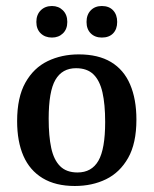

<svg xmlns="http://www.w3.org/2000/svg" viewBox="-20 -609 511 639"><path d="M330 -203Q330 -262 321 -301.5Q312 -341 291 -361.5Q270 -382 233 -382Q187 -382 164.5 -343.5Q142 -305 142 -214Q142 -156 150.5 -116.5Q159 -77 180 -56Q201 -35 238 -35Q285 -35 307.5 -74Q330 -113 330 -203ZM37 -206Q37 -285 64.5 -334Q92 -383 138.5 -405.5Q185 -428 242 -428Q307 -428 349.5 -402.5Q392 -377 413 -328Q434 -279 434 -211Q434 -132 406.5 -83.5Q379 -35 333 -12.5Q287 10 229 10Q165 10 122 -16Q79 -42 58 -90Q37 -138 37 -206ZM204 -536Q204 -512 189.5 -498Q175 -484 153 -484Q130 -484 115.5 -498Q101 -512 101 -536Q101 -560 115.5 -574.5Q130 -589 153 -589Q175 -589 189.5 -574.5Q204 -560 204 -536ZM370 -536Q370 -512 356.5 -498Q343 -484 319 -484Q296 -484 282 -498Q268 -512 268 -536Q268 -560 282 -574.5Q296 -589 319 -589Q343 -589 356.5 -574.5Q370 -560 370 -536Z"/></svg>

Font: Yrsa Medium
Style: Regular
Weight: 500
Designer: Anna Giedrys (Yrsa+Rasa design), David Brezina (Yrsa art-direction, Rasa art-direction, design)
Foundry: Rosetta Type Foundry
Version: Version 2.004